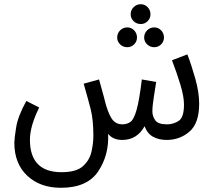

<svg xmlns="http://www.w3.org/2000/svg" viewBox="-20 -659 1020 911"><path d="M694 -591Q694 -611 680.5 -625Q667 -639 648 -639Q628 -639 614 -625Q600 -611 600 -591Q600 -572 614 -558.5Q628 -545 648 -545Q667 -545 680.5 -558.5Q694 -572 694 -591ZM758 -481Q758 -501 744.5 -515Q731 -529 712 -529Q692 -529 678 -515Q664 -501 664 -481Q664 -462 678 -448.5Q692 -435 712 -435Q731 -435 744.5 -448.5Q758 -462 758 -481ZM630 -481Q630 -501 616.5 -515Q603 -529 584 -529Q564 -529 550 -515Q536 -501 536 -481Q536 -462 550 -448.5Q564 -435 584 -435Q603 -435 616.5 -448.5Q630 -462 630 -481ZM269 232Q394 232 446 154Q498 76 493 -24Q516 5 560 5Q630 5 666 -60Q679 -25 706.5 -10Q734 5 771 5Q833 5 879 -34.5Q925 -74 925 -167Q925 -221 906.5 -286.5Q888 -352 869 -401L796 -373Q818 -316 835.5 -258.5Q853 -201 853 -163Q853 -102 828 -85.5Q803 -69 772 -69Q730 -69 716.5 -88.5Q703 -108 703 -130Q703 -156 710 -199.5Q717 -243 721 -270L653 -282Q641 -184 628.5 -139Q616 -94 600 -81.5Q584 -69 560 -69Q534 -69 517 -87Q500 -105 483 -160Q479 -176 472.5 -200.5Q466 -225 450 -282L377 -262Q398 -189 410.5 -140Q423 -91 423 -14Q423 21 414 61Q405 101 373.5 129.5Q342 158 272 158Q122 158 122 4Q122 -60 166 -149L105 -180Q65 -108 56.5 -54Q48 0 48 18Q48 117 109 174.5Q170 232 269 232Z"/></svg>

Font: Noto Sans Arabic Condensed
Style: Regular
Weight: 400
Width: 3
Designer: Nadine Chahine
Foundry: Monotype Imaging Inc.
Version: 1.001